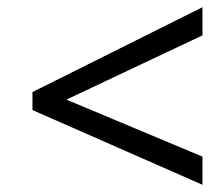

<svg xmlns="http://www.w3.org/2000/svg" viewBox="-20 -628 612 532"><path d="M541 -116 70 -323V-373L541 -608V-530L164 -352L541 -194Z"/></svg>

Font: Noto IKEA Latin
Style: Italic
Weight: 400
Italic angle: -12°
Designer: Monotype Design Team
Foundry: Monotype Imaging Inc.
Version: Version 1.0